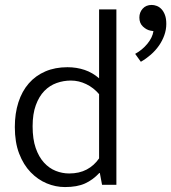

<svg xmlns="http://www.w3.org/2000/svg" viewBox="-20 -748 693 777"><path d="M381 -710H451V0H393L384 -48H382Q356 -20 324 -5.5Q292 9 243 9Q205 9 169 -6Q133 -21 104 -51Q75 -81 57.5 -126.5Q40 -172 40 -234Q40 -289 54.5 -334Q69 -379 96.5 -410.5Q124 -442 163.5 -459Q203 -476 253 -476Q290 -476 322.5 -465Q355 -454 381 -431ZM381 -367Q359 -393 329 -407.5Q299 -422 267 -422Q237 -422 209 -412Q181 -402 159.5 -380Q138 -358 125 -322.5Q112 -287 112 -237Q112 -185 124.5 -149Q137 -113 158 -90Q179 -67 205.5 -56.5Q232 -46 260 -46Q301 -46 331 -62Q361 -78 381 -107ZM589 -624Q573 -627 558.5 -640.5Q544 -654 544 -677Q544 -698 557.5 -713Q571 -728 594 -728Q604 -728 614.5 -724Q625 -720 633.5 -711Q642 -702 647.5 -687.5Q653 -673 653 -651Q653 -628 645 -605.5Q637 -583 623 -563Q609 -543 590 -526.5Q571 -510 550 -498L527 -530Q556 -546 576.5 -571Q597 -596 601 -622Z"/></svg>

Font: Mukta Malar Light
Style: Regular
Weight: 300
Designer: Aadarsh Rajan, Girish Dalvi, Yashodeep Gholap
Foundry: Ek Type
Version: Version 2.538;PS 1.000;hotconv 16.6.51;makeotf.lib2.5.65220;